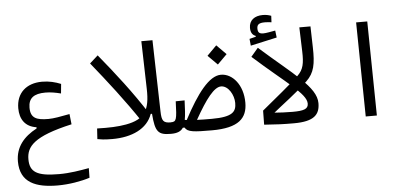

<svg xmlns="http://www.w3.org/2000/svg" viewBox="-65 -954 3059 1408"><g transform="rotate(-5 1465.0 -250.0)"><path d="M306.6 307.1C389.2 307.1 480 291.5 542.5 271L543.5 200.2C478 211.9 404.3 225.1 322.8 225.1C158.7 225.1 107.9 190.4 107.9 97.2C107.9 4.4 162.6 -67.4 445.3 -130.9L437 -207C370.1 -194.3 319.3 -184.6 280.8 -184.6C194.3 -184.6 148.9 -200.7 148.9 -278.8C148.9 -349.1 189.5 -379.4 274.4 -379.4C313 -379.4 349.1 -372.6 388.2 -362.8L395 -432.6C353.5 -449.2 309.1 -460.9 256.8 -460.9C140.1 -460.9 66.4 -392.6 66.4 -282.2C66.4 -201.2 105 -143.6 187.5 -131.8V-123C90.3 -71.3 29.8 1 29.8 106.4C29.8 262.7 145.5 307.1 306.6 307.1Z M960.9 -107.4 1020.5 -158.7C918 -320.8 793.5 -480 680.2 -617.7L619.6 -563.5C733.9 -421.9 856 -265.6 960.9 -107.4Z M734.9 2.9C878.4 2.9 993.2 -49.3 1030.3 -156.2H1040C1050.3 -20 1072.3 2.4 1167 2.4C1197.8 2.4 1212.4 -12.7 1212.4 -40.5C1212.4 -67.4 1202.6 -81.5 1171.9 -81.5C1116.2 -81.5 1105 -98.6 1103.5 -168.5L1090.3 -693.4H1008.3L1017.6 -340.8C1022 -184.1 981.4 -120.1 843.8 -94.7C782.2 -83.5 717.8 -81.5 629.4 -84L624.5 -6.3C648.9 -2.4 668 2.9 734.9 2.9Z M1467.8 2.9C1665 2.9 1729 -64 1729 -178.2C1729 -309.1 1652.8 -397.5 1567.9 -397.5C1481.4 -397.5 1389.2 -277.3 1289.6 -88.4C1284.7 -89.4 1280.3 -89.8 1275.4 -90.8C1282.2 -126 1284.2 -173.3 1286.6 -233.4L1221.2 -232.4C1216.8 -95.2 1213.4 -82 1171.9 -82L1166 2.4C1211.9 2.4 1239.3 -8.8 1256.3 -34.7H1269C1288.1 0 1335.4 2.9 1467.8 2.9ZM1364.7 -83C1448.7 -232.4 1510.7 -312 1561.5 -312C1615.2 -312 1654.8 -240.7 1654.8 -182.6C1654.8 -120.1 1630.9 -81.1 1474.1 -81.1C1429.2 -81.1 1394 -81.5 1364.7 -83ZM1552.7 -474.1 1623 -544.4 1552.7 -615.2 1482.4 -544.4Z M2071.3 3.9C2220.2 3.9 2262.7 -43.9 2262.7 -127.9C2262.7 -247.6 2097.7 -355 1855 -570.8L1802.2 -508.8C2041.5 -294.4 2184.1 -205.6 2184.1 -131.3C2184.1 -90.8 2149.4 -80.6 2067.4 -80.6C2027.8 -80.6 1976.1 -82.5 1909.7 -87.9L1853.5 -108.4L1852.1 -4.9C1948.7 2 1989.3 3.9 2071.3 3.9ZM1805.2 -590.8 1999.5 -633.8 1993.2 -685.5C1962.9 -680.2 1924.8 -672.4 1904.8 -672.4C1876.5 -672.4 1864.3 -681.6 1864.3 -711.4C1864.3 -740.2 1878.4 -752.4 1923.3 -752.4C1938 -752.4 1955.6 -750.5 1971.2 -748.5L1973.6 -795.9C1956.1 -802.2 1937.5 -807.1 1912.1 -807.1C1851.6 -807.1 1810.5 -776.9 1810.5 -721.2C1810.5 -688 1823.2 -667.5 1847.2 -659.2V-652.8L1800.3 -641.1Z M1910.6 -66.4C1998.5 -138.7 2109.4 -218.3 2189 -295.4C2247.6 -352.1 2260.7 -414.6 2257.3 -540L2253.4 -693.4H2171.4L2177.2 -516.1C2180.2 -427.7 2170.9 -382.8 2127.9 -341.3C2060.5 -277.3 1958.5 -195.3 1853.5 -108.4Z M2599.6 0H2681.6L2671.4 -693.4H2589.4Z"/></g></svg>

Font: Cascadia Mono PL SemiLight
Style: Regular
Weight: 350
Monospace: yes
Designer: Aaron Bell
Foundry: Saja Typeworks
Version: Version 2404.023